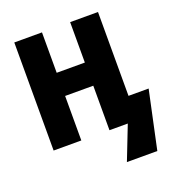

<svg xmlns="http://www.w3.org/2000/svg" viewBox="-163 -842 1088 1192"><g transform="rotate(-20 381.0 -245.5)"><path d="M620 -714H436V-447H250V-714H67V0H250V-294H436V0H557L470 223H671L753 -160H620Z"/></g></svg>

Font: Noto Sans UI SemiCondensed Black
Style: Regular
Weight: 900
Width: 4
Designer: Monotype Design Team
Foundry: Monotype Imaging Inc.
Version: 1.001